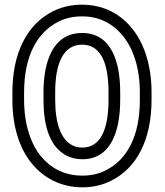

<svg xmlns="http://www.w3.org/2000/svg" viewBox="-20 -766 704 821"><path d="M578 -339C578 -181 522 -82 431 -37C401 -22 369 -15 332 -15C252 -15 194 -50 154 -99C112 -151 83 -234 83 -339V-371C83 -528 140 -629 231 -674C261 -689 294 -696 331 -696C411 -696 467 -660 507 -611C549 -558 578 -477 578 -371ZM628 -339V-371C628 -485 597 -579 546 -643C499 -702 427 -746 331 -746C287 -746 246 -737 209 -719C96 -664 33 -540 33 -371V-339C33 -225 63 -132 115 -68C163 -9 236 35 332 35C376 35 416 26 453 8C566 -47 628 -170 628 -339ZM332 -85C459 -85 494 -214 494 -339V-372C494 -498 458 -625 331 -625C204 -625 166 -498 166 -372V-339C166 -237 188 -144 260 -103C281 -91 306 -85 332 -85ZM332 -135C314 -135 298 -139 285 -147C240 -173 216 -240 216 -339V-372C216 -497 252 -575 331 -575C410 -575 444 -499 444 -372V-339C444 -213 410 -135 332 -135Z"/></svg>

Font: Asimov
Style: NarOu
Weight: 500
Designer: Google
Version: Version 2.000980; 2014